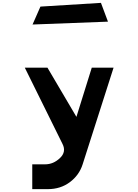

<svg xmlns="http://www.w3.org/2000/svg" viewBox="-20 -1034 965 1339"><path d="M262 -988 684 -1014 733 -883 207 -863ZM772 -562 556 113Q532 188 467 236.5Q402 285 314 285H205V112H295Q352 112 398 68.5Q444 25 416 -30L153 -562H311L513 -219L620 -562Z"/></svg>

Font: OpenDyslexic
Style: Bold
Weight: 800
Designer: Abbie Gonzalez
Version: Version 0.920;hotconv 1.0.109;makeotfexe 2.5.65596